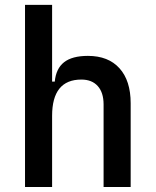

<svg xmlns="http://www.w3.org/2000/svg" viewBox="-20 -752 626 772"><path d="M80.6 0V-732.4H189.5V-423.8H200.2Q205.1 -476.1 237.5 -501.7Q270 -527.3 333.5 -527.3Q415.5 -527.3 460.4 -477.5Q505.4 -427.7 505.4 -336.9V0H396.5V-332Q396.5 -379.9 373 -406Q349.6 -432.1 307.1 -432.1Q189.5 -432.1 189.5 -286.1V0Z"/></svg>

Font: Caskaydia Cove Medium
Style: Regular
Weight: 500
Monospace: yes
Designer: Aaron Bell
Foundry: Saja Typeworks
Version: Version 4.300; ttfautohint (v1.8.3)